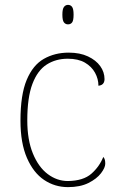

<svg xmlns="http://www.w3.org/2000/svg" viewBox="-20 -758 488 788"><path d="M259 10Q205 10 161 -19.5Q117 -49 90.5 -110Q64 -171 64 -263Q64 -369 89.5 -430Q115 -491 160 -516.5Q205 -542 262 -542Q308 -542 341 -526.5Q374 -511 391.5 -486.5Q409 -462 409 -433Q409 -425 406 -419Q403 -413 397.5 -410Q392 -407 384 -406Q384 -434 370 -459.5Q356 -485 328.5 -501Q301 -517 258 -517Q209 -517 171.5 -493Q134 -469 113 -413.5Q92 -358 92 -264Q92 -184 115 -128Q138 -72 176 -43.5Q214 -15 259 -15Q322 -16 355 -45Q388 -74 404 -114Q409 -108 410.5 -101.5Q412 -95 412 -86Q412 -70 394.5 -47Q377 -24 343 -7Q309 10 259 10ZM259 -658Q249 -658 242.5 -666Q236 -674 236 -698Q236 -721 242.5 -729.5Q249 -738 259 -738Q270 -738 276 -729.5Q282 -721 282 -698Q282 -674 276 -666Q270 -658 259 -658Z"/></svg>

Font: Noto Serif Tibetan Thin
Style: Regular
Weight: 250
Version: Version 2.103